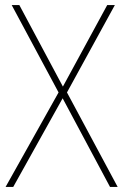

<svg xmlns="http://www.w3.org/2000/svg" viewBox="-20 -734 484 754"><path d="M442 0H412L226 -348L32 0H2L210 -371L26 -714H56L227 -394L401 -714H431L243 -371Z"/></svg>

Font: Noto Sans Kannada SemiCondensed Thin
Style: Regular
Weight: 100
Width: 4
Designer: Jelle Bosma - Monotype Design Team
Foundry: Monotype Imaging Inc.
Version: Version 2.005; ttfautohint (v1.8.4.7-5d5b)